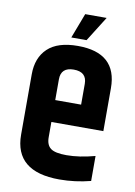

<svg xmlns="http://www.w3.org/2000/svg" viewBox="-85 -794 602 855"><g transform="rotate(10 216.5 -366.5)"><path d="M327 -739 256 -626H187L230 -739ZM165 -339H282V-433Q282 -487 223 -487Q165 -487 165 -433ZM42 -161V-434Q42 -509 87 -551.5Q132 -594 223 -594Q400 -594 400 -434V-240H165V-171Q165 -136 185 -121Q205 -106 256 -106Q315 -106 385 -125V-12Q315 6 244 6Q42 6 42 -161Z"/></g></svg>

Font: Khand ExtraBold
Style: Regular
Weight: 800
Designer: Sanchit Sawaria and Jyotish Sonowal (Devanagari), Satya Rajpurohit (Latin)
Foundry: Indian Type Foundry
Version: Version 2.000;PS 1.0;hotconv 1.0.79;makeotf.lib2.5.61930